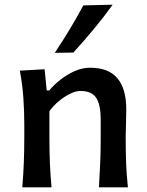

<svg xmlns="http://www.w3.org/2000/svg" viewBox="-20 -798 625 818"><path d="M75 0Q79.5 -54.5 81.5 -105.2Q83.5 -156 83.5 -218V-268Q83.5 -323.5 79.5 -381.2Q75.5 -439 64.5 -497L170 -503L179 -412.5H189.5Q209 -436 237.2 -458.2Q265.5 -480.5 298 -495Q330.5 -509.5 363.5 -509.5Q442.5 -509.5 480.2 -464.5Q518 -419.5 518 -332Q518 -299.5 516.8 -270.2Q515.5 -241 515.5 -218Q515.5 -156 517.2 -105.2Q519 -54.5 525 0H401.5Q405 -54.5 407 -104.8Q409 -155 409 -212.5V-291Q409 -350.5 390.2 -380.5Q371.5 -410.5 322 -410.5Q303.5 -410.5 279.2 -398.8Q255 -387 231.2 -367.5Q207.5 -348 190.5 -324V-212.5Q190.5 -155 192.5 -104.8Q194.5 -54.5 199.5 0ZM213.5 -573Q247 -623.5 277.5 -674Q308 -724.5 335 -775L460 -778Q422.5 -725.5 380.2 -674.8Q338 -624 292.5 -574Z"/></svg>

Font: Commissioner Flair Medium
Style: Regular
Weight: 500
Designer: Kostas Bartsokas
Foundry: Kostas Bartsokas
Version: Version 1.000; ttfautohint (v1.8.3)